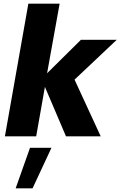

<svg xmlns="http://www.w3.org/2000/svg" viewBox="-20 -750 662 1056"><path d="M308 -730H136L7 0H179L227 -272L343 0H534L390 -312L622 -531H425L239 -347ZM263 63H145L66 286H159Z"/></svg>

Font: Geom ExtraBold
Style: Bold Italic
Weight: 800
Italic angle: -10°
Version: Version 1.102